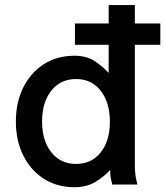

<svg xmlns="http://www.w3.org/2000/svg" viewBox="-20 -743 665 773"><path d="M522.9 -82Q522.9 -44.9 528.1 -22.5Q533.2 0 533.2 0H432.1Q432.1 0 427.7 -18.3Q423.3 -36.6 423.3 -58.6Q398.4 -30.8 363 -10Q327.6 10.7 279.8 10.7Q209.5 10.7 156.2 -23.4Q103 -57.6 73.5 -117.4Q43.9 -177.2 43.9 -253.9Q43.9 -330.6 73.5 -390.4Q103 -450.2 156.2 -484.4Q209.5 -518.6 279.8 -518.6Q327.6 -518.6 359.9 -497.8Q392.1 -477.1 417.5 -449.2V-562.5H281.7V-648.4H417.5V-722.7H522.9V-648.4H625.5V-562.5H522.9ZM422.4 -252.9Q422.4 -330.1 385.7 -377.4Q349.1 -424.8 286.1 -424.8Q223.6 -424.8 186.5 -377.9Q149.4 -331.1 149.4 -253.9Q149.4 -177.2 186.5 -130.1Q223.6 -83 286.1 -83Q348.6 -83 385.5 -129.6Q422.4 -176.3 422.4 -252.9Z"/></svg>

Font: Giphurs Medium
Style: Regular
Weight: 500
Version: Version 0.920; ttfautohint (v1.8.4.7-5d5b)